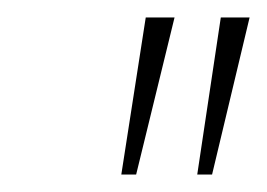

<svg xmlns="http://www.w3.org/2000/svg" viewBox="-20 -720 306 220"><path d="M147 -700H180L136 -520H119ZM233 -700H266L223 -520H206Z"/></svg>

Font: Albert Sans Thin
Style: Italic
Weight: 250
Italic angle: -11.25°
Designer: Andreas Rasmussen
Foundry: a.Foundry
Version: Version 1.025